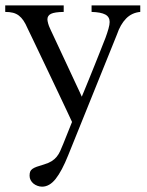

<svg xmlns="http://www.w3.org/2000/svg" viewBox="-25 -450 552 720"><path d="M501 -405.3Q469.2 -402.3 447.8 -380.4Q426.3 -358.4 413.6 -320.8L230.5 132.8Q207 191.4 183.8 220.7Q160.6 250 132.8 250Q124 250 115.5 246.8Q106.9 243.7 100.3 238.3Q93.8 232.9 89.8 225.3Q85.9 217.8 85.9 209Q85.9 199.7 88.1 193.8Q90.3 188 96.2 183.6Q102.1 179.2 112.8 175.3Q123.5 171.4 140.6 166.5Q158.2 161.1 169.2 154.1Q180.2 147 187.7 137.7Q195.3 128.4 200.7 116.5Q206.1 104.5 212.4 88.9L245.1 7.3Q238.8 -6.8 225.1 -35.6Q211.4 -64.5 194.6 -100.1Q177.7 -135.7 159.2 -174.6Q140.6 -213.4 124.3 -247.8Q107.9 -282.2 95.5 -308.1Q83 -334 78.1 -344.2Q70.8 -361.3 63 -372.8Q55.2 -384.3 45.7 -391.6Q36.1 -398.9 23.9 -402.1Q11.7 -405.3 -5.4 -405.3V-429.7H213.9V-405.3Q179.7 -404.8 166.3 -398.2Q152.8 -391.6 152.8 -377.4Q152.8 -372.1 155.5 -362.1Q158.2 -352.1 162.6 -343.3Q164.1 -340.3 166 -335.7Q168 -331.1 171.4 -324.2Q178.2 -310.1 188.2 -288.3Q198.2 -266.6 209.7 -242.2Q221.2 -217.8 232.9 -192.6Q244.6 -167.5 254.6 -146Q264.6 -124.5 272 -108.9Q279.3 -93.3 281.7 -87.4Q284.7 -94.2 292.2 -112.8Q299.8 -131.3 309.6 -155.3Q319.3 -179.2 329.8 -205.3Q340.3 -231.4 349.1 -253.7Q357.9 -275.9 363.8 -291Q369.6 -306.2 370.6 -308.1Q377.4 -326.7 381.8 -342.3Q386.2 -357.9 386.2 -367.7Q386.2 -386.7 369.9 -395.5Q353.5 -404.3 318.4 -405.3V-429.7H501Z"/></svg>

Font: HM XNiloofar
Style: Regular
Weight: 400
Designer: Hossein Movahhedian
Version: Version 2.8, 2015